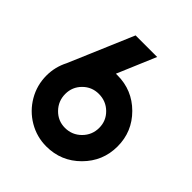

<svg xmlns="http://www.w3.org/2000/svg" viewBox="-189 -782 919 919"><g transform="rotate(45 271.0 -322.0)"><path d="M272.9 17.1Q208 17.1 152.8 -15.4Q97.7 -47.9 65.4 -103.3Q33.2 -158.7 33.2 -224.1Q33.2 -281.7 60.1 -334L199.2 -661.1H345.2L262.2 -464.8H272.9Q373 -464.8 443.6 -394.3Q514.2 -323.7 514.2 -224.1Q514.2 -124.5 443.6 -53.7Q373 17.1 272.9 17.1ZM159.2 -225.1Q159.2 -177.2 192.4 -143.1Q225.6 -108.9 272.9 -108.9Q321.3 -108.9 355.2 -142.8Q389.2 -176.8 389.2 -225.1Q389.2 -272.5 355.5 -305.7Q321.8 -338.9 272.9 -338.9Q225.6 -338.9 192.4 -305.7Q159.2 -272.5 159.2 -225.1Z"/></g></svg>

Font: Human Sans
Style: Bold
Weight: 700
Designer: Tim Radville
Foundry: Continuum
Version: Version 1.000;FEAKit 1.0